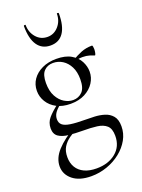

<svg xmlns="http://www.w3.org/2000/svg" viewBox="-167 -702 780 1057"><g transform="rotate(-20 222.5 -174.0)"><path d="M179.6 280.4Q109.8 280.4 71 248.9Q32.2 217.4 32.2 170.4Q32.2 122.4 71.9 78.8Q111.6 35.2 184.8 -7L195.6 5.6Q166.8 20 142.6 37.1Q118.4 54.2 103.9 77.8Q89.4 101.4 89.4 136.8Q89.4 171.4 104.7 196.9Q120 222.4 149.4 236.2Q178.8 250 221.2 250Q289.6 250 333.7 214Q377.8 178 377.8 115.8Q377.8 74 357.5 55.8Q337.2 37.6 301.6 33.1Q266 28.6 218.6 28.6Q175 28.4 138.2 24.6Q101.4 20.8 79.3 5.5Q57.2 -9.8 57.2 -43.2Q57.2 -77.4 78.9 -102.8Q100.6 -128.2 140.2 -158.2L150.8 -149Q126.8 -129.8 116.8 -113.7Q106.8 -97.6 106.8 -79Q106.8 -57.4 120.7 -45.4Q134.6 -33.4 166.6 -28.5Q198.6 -23.6 252.4 -23.4Q276.8 -23.4 306.5 -22.1Q336.2 -20.8 364 -12.4Q391.8 -4 409.8 17.2Q427.8 38.4 427.8 78.2Q427.8 119.6 407.4 156.1Q387 192.6 352 220.6Q317 248.6 272.2 264.5Q227.4 280.4 179.6 280.4ZM208.6 -133Q160.6 -133 126.8 -151Q93 -169 74.8 -198.8Q56.6 -228.6 56.6 -263.2Q56.6 -300.4 76.8 -329.6Q97 -358.8 133.1 -375.9Q169.2 -393 216.4 -393Q269.6 -393 302.6 -373.7Q335.6 -354.4 350.9 -324.8Q366.2 -295.2 366.2 -264.8Q366.2 -230 346.9 -200Q327.6 -170 292.3 -151.5Q257 -133 208.6 -133ZM228.2 -147.8Q260.2 -147.8 281.8 -169.8Q303.4 -191.8 303.4 -243.2Q303.4 -286 288.1 -315.9Q272.8 -345.8 247.7 -361.9Q222.6 -378 192.2 -378Q159.4 -378 138.9 -356.8Q118.4 -335.6 118.4 -286.8Q118.4 -239.8 135.3 -208.8Q152.2 -177.8 177.3 -162.8Q202.4 -147.8 228.2 -147.8ZM301.2 -317.8 301.6 -351.4Q332.8 -370.8 362.1 -382.6Q391.4 -394.4 426.8 -394.4Q429.4 -394.4 430.9 -387.2Q432.4 -380 432.4 -372Q432.4 -361.2 429.6 -348.6Q426.8 -336 422.8 -338.2Q413.6 -342.2 396.2 -347.5Q378.8 -352.8 356 -352.8Q343.2 -352.8 332.1 -350.9Q321 -349 309.6 -345.6ZM111.6 -623.4Q111.6 -627.2 117.1 -627.6Q122.6 -628 122.6 -626Q122.6 -583 148.6 -552.9Q174.6 -522.8 214.6 -522.8Q252.6 -522.8 279.1 -552.9Q305.6 -583 305.6 -626Q305.6 -628 311.1 -627.6Q316.6 -627.2 316.6 -623.4Q316.6 -549.2 290.6 -510.9Q264.6 -472.6 214.6 -472.6Q164.6 -472.6 138.1 -510.9Q111.6 -549.2 111.6 -623.4Z"/></g></svg>

Font: Cormorant Garamond Light
Style: Regular
Weight: 300
Designer: Christian Thalmann (Catharsis Fonts)
Foundry: Catharsis Fonts
Version: Version 4.001